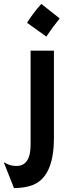

<svg xmlns="http://www.w3.org/2000/svg" viewBox="-91 -768 361 976"><path d="M46.4 -652.3Q78.1 -703.1 119.1 -748L212.4 -674.3Q188 -643.1 179.2 -631.3L162.1 -607.4Q153.8 -596.2 144.5 -582ZM-7.8 75.7Q64.5 75.7 64.5 -31.7V-510.3H183.1V-66.9Q183.1 138.2 66.4 175.8Q28.3 188 -20 188L-70.8 59.6L-69.8 57.1Q-42 75.7 -7.8 75.7Z"/></svg>

Font: HammersmithOne
Style: Regular
Weight: 400
Designer: Nicole Fally
Foundry: Nicole Fally
Version: Version 1.003